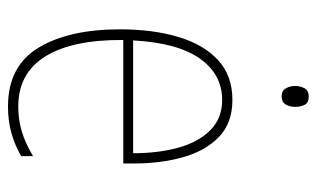

<svg xmlns="http://www.w3.org/2000/svg" viewBox="-172 -684 773 468"><g transform="rotate(90 214.0 -449.5)"><path d="M223 -630Q280 -630 314 -596.5Q348 -563 363 -508.5Q378 -454 378 -391V-364H77Q76 -240 117 -174Q158 -108 239 -108Q271 -108 299.5 -116.5Q328 -125 360 -144V-115Q334 -100 304.5 -91.5Q275 -83 239 -83Q141 -83 96 -157Q51 -231 51 -356Q51 -436 69.5 -498Q88 -560 126 -595Q164 -630 223 -630ZM223 -605Q161 -605 122.5 -551Q84 -497 78 -388H353Q353 -449 339.5 -498Q326 -547 297 -576Q268 -605 223 -605ZM215 -816Q230 -816 235 -806Q240 -796 240 -784Q240 -769 234 -759.5Q228 -750 214 -750Q201 -750 195 -760Q189 -770 189 -783Q189 -795 194.5 -805.5Q200 -816 215 -816Z"/></g></svg>

Font: Noto Sans Kannada UI Condensed Thin
Style: Regular
Weight: 100
Width: 3
Designer: Jelle Bosma - Monotype Design Team
Foundry: Monotype Imaging Inc.
Version: Version 2.005; ttfautohint (v1.8.4.7-5d5b)